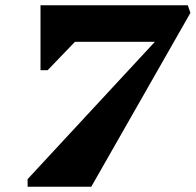

<svg xmlns="http://www.w3.org/2000/svg" viewBox="-20 -710 744 730"><path d="M85 0V-29L667 -657L673 -690H694L704 -661L327 0ZM134 -443V-690H689L599 -551H265L161 -443Z"/></svg>

Font: Platypi Light ExtraBold
Style: Italic
Weight: 800
Italic angle: -13°
Version: Version 1.200